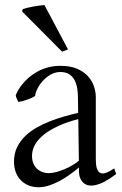

<svg xmlns="http://www.w3.org/2000/svg" viewBox="-20 -748 494 776"><path d="M72.3 -711.4Q92.8 -717.8 116.7 -721.9Q140.6 -726.1 159.7 -727.5L254.9 -548.3L231 -539.1L69.3 -701.7ZM43.5 -362.3Q46.4 -370.6 53 -382.6Q59.6 -394.5 70.3 -407.7Q81.1 -420.9 95.9 -434.1Q110.8 -447.3 130.1 -458Q149.4 -468.8 172.9 -475.3Q196.3 -481.9 224.1 -481.9Q264.6 -481.9 292 -470Q319.3 -458 335.9 -439.5Q352.5 -420.9 359.9 -398.7Q367.2 -376.5 367.2 -356V-103.5Q367.2 -81.1 371.3 -68.1Q375.5 -55.2 383.1 -50.3Q390.6 -45.4 401.6 -47.6Q412.6 -49.8 426.3 -58.1L441.4 -67.4L449.7 -44.9Q427.7 -27.8 405.3 -15.4Q382.8 -2.9 360.8 1Q349.1 3.4 338.1 1.2Q327.1 -1 318.6 -7.8Q310.1 -14.6 304.7 -26.6Q299.3 -38.6 299.3 -55.7V-71.3Q283.2 -57.6 263.7 -43.5Q244.1 -29.3 222.7 -17.6Q201.2 -5.9 179 1.5Q156.7 8.8 135.7 8.8Q115.2 8.8 97.2 2Q79.1 -4.9 65.7 -18.1Q52.2 -31.2 44.4 -50.5Q36.6 -69.8 36.6 -95.2Q36.6 -127 48.8 -152.3Q61 -177.7 81.3 -197.5Q101.6 -217.3 127.9 -232.2Q154.3 -247.1 183.1 -258.3Q211.9 -269.5 241.2 -277.8Q270.5 -286.1 295.9 -292L294.9 -356Q294.9 -373.5 292 -391.4Q289.1 -409.2 281.5 -423.8Q273.9 -438.5 260 -447.8Q246.1 -457 224.1 -457Q203.1 -457 184.8 -446.5Q166.5 -436 152.8 -420.9Q139.2 -405.8 131.1 -389.2Q123 -372.6 122.1 -360.4Q117.2 -356.4 107.7 -352.3Q98.1 -348.1 87.6 -344.5Q77.1 -340.8 67.9 -338.6Q58.6 -336.4 53.7 -336.4Q51.3 -340.8 48.1 -348.4Q44.9 -356 43.5 -362.3ZM296.4 -266.6Q278.8 -262.2 257.8 -255.4Q236.8 -248.5 216.1 -239Q195.3 -229.5 176 -217.3Q156.7 -205.1 141.8 -189.9Q127 -174.8 118.2 -156.7Q109.4 -138.7 109.4 -117.7Q109.4 -101.1 114.7 -87.9Q120.1 -74.7 129.6 -65.9Q139.2 -57.1 151.9 -52.5Q164.6 -47.9 179.2 -48.3Q193.4 -48.8 209.5 -53.2Q225.6 -57.6 241.7 -64.5Q257.8 -71.3 272.5 -80.1Q287.1 -88.9 298.8 -98.1Z"/></svg>

Font: Varendra
Style: Regular
Weight: 400
Designer: Jacob Thomas
Foundry: Bangla Type Foundry
Version: Version 1.008